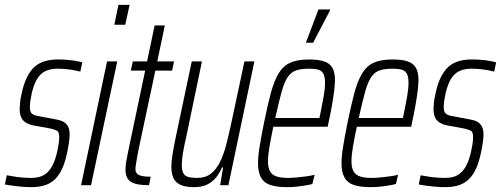

<svg xmlns="http://www.w3.org/2000/svg" viewBox="-30 -763 2064 791"><path d="M99 8Q78 8 56.5 6Q35 4 17.5 1.5Q0 -1 -10 -3L-2 -41Q4 -40 14.5 -38Q25 -36 39 -34Q53 -32 68.5 -31Q84 -30 99 -30Q133 -30 153.5 -43.5Q174 -57 186.5 -82Q199 -107 206 -140Q209 -154 211.5 -169Q214 -184 214 -198Q214 -219 205.5 -224Q197 -229 180 -233L104 -247Q77 -253 64 -268.5Q51 -284 51 -314Q51 -323 52.5 -339Q54 -355 58 -372Q67 -417 81.5 -445.5Q96 -474 114.5 -489.5Q133 -505 156.5 -511.5Q180 -518 208 -518Q228 -518 247 -516.5Q266 -515 282.5 -512Q299 -509 309 -506L301 -468Q294 -470 279 -473Q264 -476 245 -478Q226 -480 206 -480Q182 -480 161.5 -472Q141 -464 126 -442.5Q111 -421 101 -380Q97 -361 95 -347Q93 -333 93 -322Q93 -302 101.5 -295Q110 -288 126 -285L201 -271Q219 -268 231 -261.5Q243 -255 250 -242.5Q257 -230 257 -207Q257 -200 254.5 -179.5Q252 -159 247 -136Q239 -97 227 -70Q215 -43 197.5 -25.5Q180 -8 155.5 0Q131 8 99 8Z M441 -661 458 -743H504L486 -661ZM304 0 411 -510H453L345 0Z M584 0Q557 0 538.5 -3.5Q520 -7 508.5 -14.5Q497 -22 492 -34.5Q487 -47 487 -65Q487 -71 488 -82Q489 -93 492 -108.5Q495 -124 499 -144L568 -472H509L517 -510H576L607 -658H649L618 -510H687L679 -472H610L540 -143Q537 -127 534.5 -112.5Q532 -98 530 -86Q528 -74 528 -65Q528 -56 533.5 -49Q539 -42 552.5 -38.5Q566 -35 591 -35Z M770 8Q737 8 716 -0.5Q695 -9 685.5 -27.5Q676 -46 676 -77Q676 -97 680.5 -125.5Q685 -154 692 -188L760 -510H802L737 -198Q728 -159 723.5 -131.5Q719 -104 719 -84Q719 -62 725 -50Q731 -38 745.5 -34Q760 -30 782 -30Q817 -30 839.5 -48Q862 -66 877 -97Q892 -128 902 -167Q912 -206 921 -247L977 -510H1018L911 0H877L889 -73H884Q876 -52 861.5 -33.5Q847 -15 825 -3.5Q803 8 770 8Z M1153 8Q1110 8 1083.5 -1Q1057 -10 1045 -32Q1033 -54 1033 -90Q1033 -119 1039.5 -159Q1046 -199 1057 -254Q1072 -328 1085.5 -378.5Q1099 -429 1117.5 -460Q1136 -491 1165.5 -504.5Q1195 -518 1243 -518Q1282 -518 1305.5 -510Q1329 -502 1339.5 -483.5Q1350 -465 1350 -434Q1350 -415 1346.5 -387Q1343 -359 1337 -325.5Q1331 -292 1323 -256L1320 -241H1096Q1086 -193 1080 -158Q1074 -123 1074 -98Q1074 -72 1082.5 -57Q1091 -42 1109.5 -36Q1128 -30 1157 -30Q1173 -30 1193 -32Q1213 -34 1232 -36.5Q1251 -39 1266 -43L1257 -5Q1246 -2 1228.5 1Q1211 4 1191.5 6Q1172 8 1153 8ZM1104 -277H1286L1291 -301Q1297 -330 1303 -363.5Q1309 -397 1309 -422Q1309 -448 1301.5 -460.5Q1294 -473 1279.5 -476.5Q1265 -480 1244 -480Q1211 -480 1190 -473Q1169 -466 1155 -445Q1141 -424 1130 -384Q1119 -344 1104 -277ZM1231 -587 1232 -592 1282 -724H1329V-719L1260 -587Z M1497 8Q1454 8 1427.5 -1Q1401 -10 1389 -32Q1377 -54 1377 -90Q1377 -119 1383.5 -159Q1390 -199 1401 -254Q1416 -328 1429.5 -378.5Q1443 -429 1461.5 -460Q1480 -491 1509.5 -504.5Q1539 -518 1587 -518Q1626 -518 1649.5 -510Q1673 -502 1683.5 -483.5Q1694 -465 1694 -434Q1694 -415 1690.5 -387Q1687 -359 1681 -325.5Q1675 -292 1667 -256L1664 -241H1440Q1430 -193 1424 -158Q1418 -123 1418 -98Q1418 -72 1426.5 -57Q1435 -42 1453.5 -36Q1472 -30 1501 -30Q1517 -30 1537 -32Q1557 -34 1576 -36.5Q1595 -39 1610 -43L1601 -5Q1590 -2 1572.5 1Q1555 4 1535.5 6Q1516 8 1497 8ZM1448 -277H1630L1635 -301Q1641 -330 1647 -363.5Q1653 -397 1653 -422Q1653 -448 1645.5 -460.5Q1638 -473 1623.5 -476.5Q1609 -480 1588 -480Q1555 -480 1534 -473Q1513 -466 1499 -445Q1485 -424 1474 -384Q1463 -344 1448 -277Z M1804 8Q1783 8 1761.5 6Q1740 4 1722.5 1.5Q1705 -1 1695 -3L1703 -41Q1709 -40 1719.5 -38Q1730 -36 1744 -34Q1758 -32 1773.5 -31Q1789 -30 1804 -30Q1838 -30 1858.5 -43.5Q1879 -57 1891.5 -82Q1904 -107 1911 -140Q1914 -154 1916.5 -169Q1919 -184 1919 -198Q1919 -219 1910.5 -224Q1902 -229 1885 -233L1809 -247Q1782 -253 1769 -268.5Q1756 -284 1756 -314Q1756 -323 1757.5 -339Q1759 -355 1763 -372Q1772 -417 1786.5 -445.5Q1801 -474 1819.5 -489.5Q1838 -505 1861.5 -511.5Q1885 -518 1913 -518Q1933 -518 1952 -516.5Q1971 -515 1987.5 -512Q2004 -509 2014 -506L2006 -468Q1999 -470 1984 -473Q1969 -476 1950 -478Q1931 -480 1911 -480Q1887 -480 1866.5 -472Q1846 -464 1831 -442.5Q1816 -421 1806 -380Q1802 -361 1800 -347Q1798 -333 1798 -322Q1798 -302 1806.5 -295Q1815 -288 1831 -285L1906 -271Q1924 -268 1936 -261.5Q1948 -255 1955 -242.5Q1962 -230 1962 -207Q1962 -200 1959.5 -179.5Q1957 -159 1952 -136Q1944 -97 1932 -70Q1920 -43 1902.5 -25.5Q1885 -8 1860.5 0Q1836 8 1804 8Z"/></svg>

Font: Saira ExtraCondensed ExtraLight
Style: Italic
Weight: 250
Width: 2
Italic angle: -12°
Designer: Hector Gatti with collaboration of the Omnibus-Type team
Foundry: Omnibus-Type
Version: Version 1.101